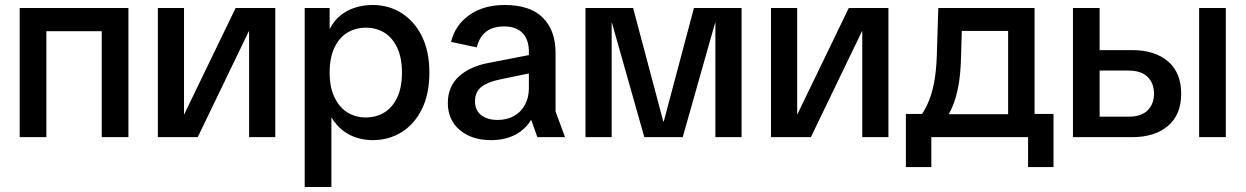

<svg xmlns="http://www.w3.org/2000/svg" viewBox="-20 -550 4995 770"><path d="M388 0V-518H495V0ZM59 0V-518H166V0ZM131 -425V-518H421V-425Z M613 0V-518H718V-92H719L925 -518H1084V0H979V-425H978L773 0Z M1202 200V-518H1302V-435H1303Q1320 -468 1346.5 -489Q1373 -510 1406 -520Q1439 -530 1474 -530Q1539 -530 1590.5 -497.5Q1642 -465 1672 -404.5Q1702 -344 1702 -259Q1702 -174 1672.5 -113.5Q1643 -53 1591.5 -20.5Q1540 12 1474 12Q1442 12 1411 2.5Q1380 -7 1354 -27.5Q1328 -48 1310 -78H1309V200ZM1447 -79Q1489 -79 1521.5 -99Q1554 -119 1573 -159Q1592 -199 1592 -259Q1592 -318 1573 -358.5Q1554 -399 1521.5 -419Q1489 -439 1447 -439Q1406 -439 1373 -419Q1340 -399 1321 -358.5Q1302 -318 1302 -259Q1302 -200 1321.5 -159.5Q1341 -119 1373.5 -99Q1406 -79 1447 -79Z M1949 12Q1872 12 1824 -28.5Q1776 -69 1776 -137Q1776 -203 1820.5 -243.5Q1865 -284 1941 -298L2147 -338V-265L1983 -231Q1935 -221 1910 -201Q1885 -181 1885 -144Q1885 -108 1909.5 -88.5Q1934 -69 1976 -69Q2013 -69 2041.5 -85Q2070 -101 2085.5 -130Q2101 -159 2101 -196V-343Q2101 -391 2075.5 -417.5Q2050 -444 2002 -444Q1956 -444 1929 -422.5Q1902 -401 1892 -360L1789 -382Q1805 -449 1862 -489.5Q1919 -530 2004 -530Q2106 -530 2157 -479Q2208 -428 2208 -338V-103L2246 0H2135L2111 -68H2109Q2086 -30 2045 -9Q2004 12 1949 12Z M2328 0V-518H2519L2640 -63H2642L2763 -518H2954V0H2849V-459H2848L2718 0H2564L2434 -459H2433V0Z M3072 0V-518H3177V-92H3178L3384 -518H3543V0H3438V-425H3437L3232 0Z M3655 -62Q3681 -93 3698.5 -130Q3716 -167 3725.5 -215.5Q3735 -264 3737 -327L3743 -518H4129V-62H4023V-426H3785L3839 -486L3834 -316Q3832 -249 3823 -202.5Q3814 -156 3800 -123Q3786 -90 3765 -62ZM3715 120H3613V-93H3735V0H3715ZM3685 0V-92H4118V0ZM4103 120V0H4083V-93H4205V120Z M4283 0V-518H4390V-349H4521Q4611 -349 4664 -304Q4717 -259 4717 -174Q4717 -90 4664 -45Q4611 0 4521 0ZM4390 -82H4505Q4557 -82 4582.5 -107.5Q4608 -133 4608 -174Q4608 -216 4582.5 -241.5Q4557 -267 4505 -267H4390ZM4789 0V-518H4896V0Z"/></svg>

Font: TikTok Sans 24pt Medium
Style: Regular
Weight: 500
Version: Version 4.000